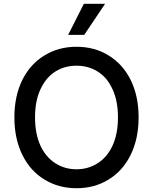

<svg xmlns="http://www.w3.org/2000/svg" viewBox="-20 -984 808 1014"><path d="M669 -164Q627 -80 552 -35Q479 10 384 10Q290 10 216 -35Q141 -80 99 -164Q56 -250 56 -364Q56 -478 99 -564Q141 -647 216 -692Q290 -737 384 -737Q479 -737 552 -692Q627 -647 669 -564Q712 -478 712 -364Q712 -250 669 -164ZM574 -513Q546 -575 496 -606Q447 -637 384 -637Q321 -637 272 -606Q223 -575 194 -513Q165 -452 165 -364Q165 -277 194 -214Q222 -154 272 -122Q322 -90 384 -90Q446 -90 496 -122Q546 -154 574 -214Q603 -277 603 -364Q603 -452 574 -513ZM535 -964 425 -800H340L423 -964Z"/></svg>

Font: Sinter Medium
Style: Regular
Weight: 500
Foundry: Adobe & rsms
Version: Version 1.000